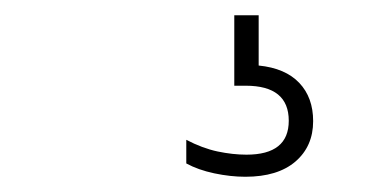

<svg xmlns="http://www.w3.org/2000/svg" viewBox="-20 -30 499 252"><path d="M302 202Q282.5 202 261.2 197.5Q240 193 224.5 184.5V153.5Q245.5 164.5 265.5 168.8Q285.5 173 303.5 173Q359 173 359 128.5Q359 82.5 302.5 82.5H287.5V-10H319.5V56Q354.5 59.5 372.8 78.8Q391 98 391 129Q391 162 367.8 182Q344.5 202 302 202Z"/></svg>

Font: Encode Sans SmCnd XLt
Style: Regular
Weight: 200
Width: 4
Designer: Multiple Designers
Foundry: Impallari Type
Version: Version 3.002; ttfautohint (v1.8.3) -l 8 -r 50 -G 200 -x 14 